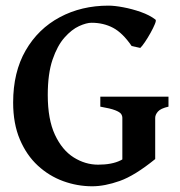

<svg xmlns="http://www.w3.org/2000/svg" viewBox="-20 -650 642 685"><path d="M581.1 -269.5Q553.2 -263.2 543.5 -252Q533.7 -240.7 533.7 -229.5V-82.5Q533.7 -82.5 515.9 -76.2Q498 -69.8 474.9 -62Q451.7 -54.2 434.1 -49.3Q416.5 -44.4 416.5 -47.9V-229.5Q416.5 -236.8 412.1 -243.4Q407.7 -250 391.1 -256.6Q374.5 -263.2 337.9 -269.5V-305.2H581.1ZM534.7 -580.1Q538.1 -577.6 532.5 -564Q526.9 -550.3 517.1 -532.7Q507.3 -515.1 497.1 -500Q486.8 -484.9 480.5 -479L449.7 -485.8Q417.5 -532.7 383.3 -550.8Q349.1 -568.8 306.6 -568.8Q288.6 -568.8 262.2 -556.9Q235.8 -544.9 210.2 -516.1Q184.6 -487.3 167.5 -437.3Q150.4 -387.2 150.4 -311Q150.4 -224.1 176 -169.2Q201.7 -114.3 242.9 -88.4Q284.2 -62.5 330.1 -62.5Q379.4 -62.5 410.4 -77.9Q441.4 -93.3 466.8 -117.2Q471.2 -115.2 486.6 -107.7Q502 -100.1 516.8 -92.5Q531.7 -85 533.7 -82.5Q460.9 -23.4 407.2 -4.4Q353.5 14.6 309.1 14.6Q255.9 14.6 205.6 -3.7Q155.3 -22 115 -59.1Q74.7 -96.2 50.8 -152.6Q26.9 -209 26.9 -284.2Q26.9 -392.6 71.5 -470Q116.2 -547.4 193.4 -588.6Q270.5 -629.9 367.2 -629.9Q388.7 -629.9 419.9 -624Q451.2 -618.2 482.4 -607.2Q513.7 -596.2 534.7 -580.1Z"/></svg>

Font: Gentium Plus
Style: Bold
Weight: 700
Designer: Victor Gaultney, Annie Olsen, Iska Routamaa, Becca Hirsbrunner
Foundry: SIL International
Version: Version 6.101